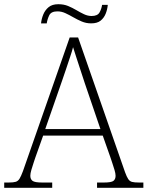

<svg xmlns="http://www.w3.org/2000/svg" viewBox="-23 -892 701 912"><path d="M-3 0V-25H18Q41 -25 52 -28.5Q63 -32 70 -43.5Q77 -55 86 -79L308 -714H348L571 -74Q579 -52 586 -41.5Q593 -31 604 -28Q615 -25 638 -25H658V0H438V-25H470Q506 -25 516 -33Q526 -41 526 -57Q526 -68 521 -84.5Q516 -101 510.5 -117.5Q505 -134 502 -143L465 -248H182L145 -144Q142 -135 136.5 -118.5Q131 -102 126 -85Q121 -68 121 -57Q121 -41 131.5 -33Q142 -25 178 -25H225V0ZM192 -279H454L380 -496Q371 -524 360.5 -555.5Q350 -587 340.5 -616.5Q331 -646 324 -668Q320 -651 310 -621.5Q300 -592 290 -561.5Q280 -531 271 -506ZM410 -781Q386 -781 365 -790Q344 -799 325 -810Q306 -821 287.5 -829.5Q269 -838 250 -838Q220 -838 211 -819.5Q202 -801 199 -781H172Q174 -802 182.5 -823Q191 -844 208 -858Q225 -872 254 -872Q280 -872 300.5 -863.5Q321 -855 339.5 -844Q358 -833 376 -824.5Q394 -816 412 -816Q440 -816 449.5 -832.5Q459 -849 462 -869H489Q487 -847 479 -827Q471 -807 455 -794Q439 -781 410 -781Z"/></svg>

Font: Noto Serif Thai ExtraLight
Style: Regular
Weight: 250
Version: Version 2.001